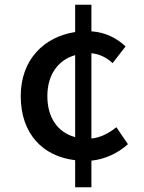

<svg xmlns="http://www.w3.org/2000/svg" viewBox="-20 -755 610 815"><path d="M299 -173C224 -193 181 -257 181 -347C181 -436 225 -500 299 -521ZM474 -215C445 -192 410 -171 368 -167V-529C401 -526 431 -512 458 -487L513 -558C478 -591 430 -618 368 -622V-735H299V-619C168 -599 68 -503 68 -347C68 -188 161 -91 299 -75V40H368V-73C424 -79 479 -103 523 -143Z"/></svg>

Font: Source Han Sans KR Medium
Style: Regular
Weight: 500
Designer: Ryoko NISHIZUKA (kana & ideographs); Paul D. Hunt (Latin, Greek & Cyrillic); Wenlong ZHANG (bopomofo); Sandoll Communica
Foundry: Adobe Systems Incorporated
Version: Version 1.001;PS 1.001;hotconv 1.0.78;makeotf.lib2.5.61930